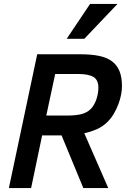

<svg xmlns="http://www.w3.org/2000/svg" viewBox="-20 -950 643 970"><path d="M400.9 0 291 -266.1H192.9L137.2 0H24.9L168 -675.8H386.2Q439.5 -675.8 478.8 -668Q518.1 -660.2 544.2 -641.4Q570.3 -622.6 583.3 -591.6Q596.2 -560.5 596.2 -514.2Q596.2 -494.6 591.6 -470.7Q586.9 -446.8 577.6 -422.4Q568.4 -397.9 554.4 -374.5Q540.5 -351.1 522 -333Q498 -309.6 467.3 -296.4Q436.5 -283.2 405.8 -276.9L526.9 0ZM318.8 -366.2Q362.8 -366.2 391.4 -373.5Q419.9 -380.9 438 -398.9Q447.8 -408.7 455.1 -421.6Q462.4 -434.6 467.3 -449.2Q472.2 -463.9 474.6 -478.8Q477.1 -493.7 477.1 -506.8Q477.1 -545.9 452.4 -561Q427.7 -576.2 374 -576.2H258.8L213.9 -366.2ZM405.8 -753.9H316.9L435.1 -930.2H573.7Z"/></svg>

Font: Clear Sans Medium
Style: Italic
Weight: 500
Italic angle: -12°
Foundry: Intel Corporation
Version: Version 1.00